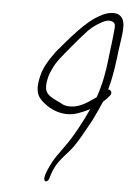

<svg xmlns="http://www.w3.org/2000/svg" viewBox="-54 -770 571 847"><g transform="rotate(5 231.5 -347.0)"><path d="M116 -424C105 -378 107 -347 127 -324C164 -283 227 -256 287 -273C309 -280 328 -288 349 -299C322 -240 283 -166 247 -119C234 -99 221 -84 210 -66C201 -51 184 -18 177 4L174 17C172 26 175 36 181 36C187 36 194 30 196 20L200 7C216 -44 239 -67 268 -100C302 -135 338 -207 363 -251C375 -275 390 -308 402 -336C414 -346 421 -354 429 -364C441 -376 434 -392 420 -392L422 -400C438 -457 445 -519 451 -569C457 -622 476 -693 447 -718C425 -741 379 -726 359 -714C294 -682 229 -600 176 -538C153 -506 126 -469 116 -424ZM151 -422C153 -431 157 -441 162 -452C180 -496 209 -525 237 -560C257 -585 274 -604 292 -624C312 -649 336 -668 360 -681C371 -687 387 -697 405 -694C423 -691 426 -681 425 -664C422 -631 419 -602 414 -565C408 -514 403 -459 387 -401C384 -389 381 -378 377 -367C376 -362 374 -358 372 -353C367 -350 363 -347 359 -344C329 -322 294 -303 264 -303C246 -301 227 -306 215 -315C196 -324 169 -335 157 -350C143 -364 144 -392 151 -422Z"/></g></svg>

Font: Stray Cat
Style: SuCnObl
Weight: 400
Version: Version 1.0